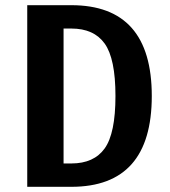

<svg xmlns="http://www.w3.org/2000/svg" viewBox="-20 -720 655 740"><path d="M85 0V-700H255Q565 -700 565 -350Q565 0 255 0ZM225 -90H255Q342 -90 383.5 -148Q425 -206 425 -350Q425 -494 383.5 -552Q342 -610 255 -610H225Z"/></svg>

Font: Scada
Style: Bold
Weight: 700
Designer: Jovanny Lemonad
Foundry: Jovanny Lemonad
Version: Version 4.100;PS 004.100;hotconv 1.0.88;makeotf.lib2.5.64775